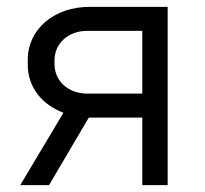

<svg xmlns="http://www.w3.org/2000/svg" viewBox="-20 -540 599 560"><path d="M39 0H123L239 -197H395V0H469V-520H241C138 -520 61 -455 61 -366V-351C61 -286 102 -235 165 -211ZM234 -267C180 -267 139 -303 139 -353V-364C139 -414 180 -450 234 -450H395V-267Z"/></svg>

Font: Fixel Display Regular
Style: Regular
Weight: 400
Designer: AlfaBravo + MacPaw
Foundry: Kyrylo Tkachov, Marchela Mozhyna, Serhii Makarenko, Maria Weinstein, Zakhar Kryvoshyya
Version: Version 1.211